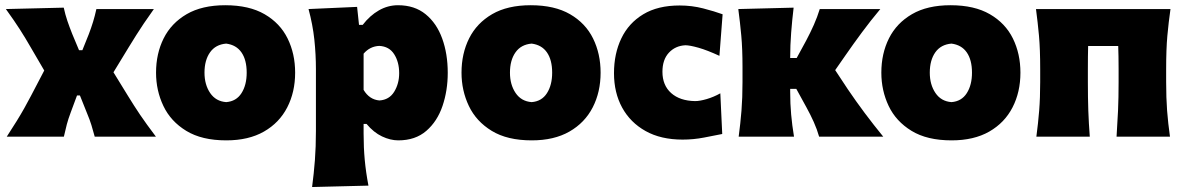

<svg xmlns="http://www.w3.org/2000/svg" viewBox="-20 -536 4644 753"><path d="M6.5 0Q29.5 -35.5 45.8 -61.8Q62 -88 75 -111.2Q88 -134.5 102 -161L153.5 -259.5L101 -349.5Q79.5 -387 58.2 -420.2Q37 -453.5 3 -500.5L230 -506Q236 -478.5 244.2 -454.2Q252.5 -430 263 -403.5L290 -339H303L328.5 -402.5Q338.5 -429 345.2 -451Q352 -473 358 -500.5H583.5Q560 -467.5 544 -443.8Q528 -420 514.5 -398.5Q501 -377 485 -351L425 -252.5L482.5 -159Q505.5 -121.5 529.2 -86.2Q553 -51 591.5 0H351.5Q345 -24.5 338.5 -45.5Q332 -66.5 321.5 -91.5L293.5 -161.5H282L257.5 -95.5Q247.5 -69 242 -48Q236.5 -27 230.5 0Z M867.5 14.5Q771.5 14.5 710.5 -22.8Q649.5 -60 620.8 -120.5Q592 -181 592 -251Q592 -326 622 -385.8Q652 -445.5 712.2 -480.5Q772.5 -515.5 863.5 -515.5Q957 -515.5 1017.8 -480.2Q1078.5 -445 1108 -385Q1137.5 -325 1137.5 -251Q1137.5 -175 1106.5 -114.8Q1075.5 -54.5 1015.2 -20Q955 14.5 867.5 14.5ZM867 -135.5Q906.5 -138.5 927 -170.5Q947.5 -202.5 947.5 -251Q947.5 -301 927 -330.5Q906.5 -360 867 -365Q825.5 -361.5 803.8 -330.8Q782 -300 782 -251Q782 -204 804.2 -171.2Q826.5 -138.5 867 -135.5Z M1204 197.5Q1211 144.5 1215 92.2Q1219 40 1219 -22.5V-264.5Q1219 -322.5 1212.8 -381Q1206.5 -439.5 1190 -500.5L1380.5 -509L1388 -438.5H1402.5Q1430.5 -475 1465.8 -495.2Q1501 -515.5 1541 -515.5Q1606 -515.5 1649.2 -480.2Q1692.5 -445 1714.2 -385Q1736 -325 1736 -250.5Q1736 -181 1715.5 -120.5Q1695 -60 1652 -22.8Q1609 14.5 1542 14.5Q1511 14.5 1478.2 -1Q1445.5 -16.5 1417.5 -50H1406V-12Q1406 43 1410.5 91.2Q1415 139.5 1425 192ZM1468 -142Q1506.5 -144.5 1526 -176.2Q1545.5 -208 1545.5 -249Q1545.5 -292.5 1526 -323.2Q1506.5 -354 1467.5 -356Q1431 -354.5 1406 -325.5V-183.5Q1428.5 -145.5 1468 -142Z M2065.5 14.5Q1969.5 14.5 1908.5 -22.8Q1847.5 -60 1818.8 -120.5Q1790 -181 1790 -251Q1790 -326 1820 -385.8Q1850 -445.5 1910.2 -480.5Q1970.5 -515.5 2061.5 -515.5Q2155 -515.5 2215.8 -480.2Q2276.5 -445 2306 -385Q2335.5 -325 2335.5 -251Q2335.5 -175 2304.5 -114.8Q2273.5 -54.5 2213.2 -20Q2153 14.5 2065.5 14.5ZM2065 -135.5Q2104.5 -138.5 2125 -170.5Q2145.5 -202.5 2145.5 -251Q2145.5 -301 2125 -330.5Q2104.5 -360 2065 -365Q2023.5 -361.5 2001.8 -330.8Q1980 -300 1980 -251Q1980 -204 2002.2 -171.2Q2024.5 -138.5 2065 -135.5Z M2657 11.5Q2572 11.5 2512 -22Q2452 -55.5 2420 -114Q2388 -172.5 2388 -249Q2388 -325.5 2416.8 -385.5Q2445.5 -445.5 2502.8 -480Q2560 -514.5 2645.5 -514.5Q2693.5 -514.5 2738 -503Q2782.5 -491.5 2814 -480L2801.5 -317Q2754 -339 2719.5 -348.8Q2685 -358.5 2668 -358.5Q2628.5 -356.5 2603.2 -329.2Q2578 -302 2578 -254.5Q2578 -201.5 2612.2 -171Q2646.5 -140.5 2706 -139.5Q2724.5 -139.5 2751.8 -147.5Q2779 -155.5 2805 -170L2812.5 -10.5Q2782.5 -4.5 2741 3.5Q2699.5 11.5 2657 11.5Z M2877 0Q2884 -52.5 2888 -102.2Q2892 -152 2892 -214.5V-272.5Q2892 -345 2887.2 -396.5Q2882.5 -448 2875.5 -500.5L3092.5 -506Q3086.5 -456 3082.8 -407.5Q3079 -359 3079 -308.5H3104.5L3141.5 -376.5Q3158 -407.5 3171.8 -438.5Q3185.5 -469.5 3195 -500.5H3432.5Q3394 -454.5 3360.5 -409.2Q3327 -364 3295.5 -318.5L3255.5 -261L3305 -186Q3336.5 -139.5 3371.2 -93Q3406 -46.5 3444 0H3192.5Q3184.5 -28.5 3171.5 -57.5Q3158.5 -86.5 3143 -114.5L3103 -187.5H3079V-176Q3079 -129 3082.8 -87Q3086.5 -45 3094 0Z M3712 14.5Q3616 14.5 3555 -22.8Q3494 -60 3465.2 -120.5Q3436.5 -181 3436.5 -251Q3436.5 -326 3466.5 -385.8Q3496.5 -445.5 3556.8 -480.5Q3617 -515.5 3708 -515.5Q3801.5 -515.5 3862.2 -480.2Q3923 -445 3952.5 -385Q3982 -325 3982 -251Q3982 -175 3951 -114.8Q3920 -54.5 3859.8 -20Q3799.5 14.5 3712 14.5ZM3711.5 -135.5Q3751 -138.5 3771.5 -170.5Q3792 -202.5 3792 -251Q3792 -301 3771.5 -330.5Q3751 -360 3711.5 -365Q3670 -361.5 3648.2 -330.8Q3626.5 -300 3626.5 -251Q3626.5 -204 3648.8 -171.2Q3671 -138.5 3711.5 -135.5Z M4044.5 0Q4051.5 -52.5 4055.5 -102.2Q4059.5 -152 4059.5 -214.5V-264.5Q4059.5 -343 4054.8 -395.5Q4050 -448 4043 -500.5H4570.5Q4563 -448 4558.2 -395.5Q4553.5 -343 4553.5 -264.5V-214.5Q4553.5 -152 4557.2 -102.2Q4561 -52.5 4568.5 0H4359Q4362.5 -52.5 4364.8 -102.2Q4367 -152 4367 -214.5V-264.5Q4367 -317.5 4365.5 -355.5H4247.5Q4246.5 -317.5 4246.5 -264.5V-214.5Q4246.5 -152 4248.2 -102.2Q4250 -52.5 4254 0Z"/></svg>

Font: Commissioner Flair ExtraBold
Style: Regular
Weight: 800
Designer: Kostas Bartsokas
Foundry: Kostas Bartsokas
Version: Version 1.000; ttfautohint (v1.8.3)